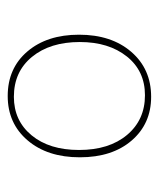

<svg xmlns="http://www.w3.org/2000/svg" viewBox="23 -812 412 498"><g transform="rotate(90 229.0 -563.0)"><path d="M229 -377Q157 -377 113.5 -428Q70 -479 70 -562Q70 -646 114.5 -697.5Q159 -749 231 -749Q301 -749 344.5 -698.5Q388 -648 388 -564Q388 -480 344 -428.5Q300 -377 229 -377ZM231 -393Q293 -393 331 -439Q369 -485 369 -562Q369 -640 330 -686.5Q291 -733 227 -733Q164 -733 126.5 -686Q89 -639 89 -564Q89 -487 127.5 -440Q166 -393 231 -393Z"/></g></svg>

Font: Cantarell Thin
Style: Regular
Weight: 100
Designer: Dave Crossland, Nikolaus Waxweiler, Florian Fecher, Jacques Le Bailly, Eben Sorkin, Alexei Vanyashin, Alexios Zavras, Em
Version: Version 0.303